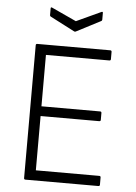

<svg xmlns="http://www.w3.org/2000/svg" viewBox="-57 -880 655 923"><g transform="rotate(5 270.5 -418.0)"><path d="M101 0Q94 0 94 -7V-648Q94 -655 101 -655H453Q460 -655 460 -648V-613Q460 -606 453 -606H147V-358H430Q437 -358 437 -351V-318Q437 -311 430 -311H147V-49H453Q460 -49 460 -42V-7Q460 0 453 0ZM271 -731 155 -791Q150 -793 150 -798V-831Q150 -838 157 -835L276 -780L395 -835Q402 -838 402 -831V-798Q402 -793 397 -791L281 -731Q276 -728 271 -731Z"/></g></svg>

Font: Sofia Sans Light
Style: Regular
Weight: 300
Designer: Botio Nikoltchev, Ani Petrova
Foundry: lettersoup
Version: Version 4.100; ttfautohint (v1.8.3)